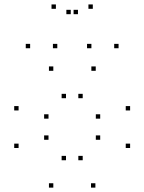

<svg xmlns="http://www.w3.org/2000/svg" viewBox="-20 -848 660 878"><path d="M416.2 10V-10H396.2V10ZM575 -171.2V-191.2H555V-171.2ZM575 -342.9V-362.9H555V-342.9ZM417.8 -524.2V-544.2H397.8V-524.2ZM223.8 -524.2V-544.2H203.8V-524.2ZM65 -342.9V-362.9H45V-342.9ZM65 -171.2V-191.2H45V-171.2ZM223.8 10V-10H203.8V10ZM201.8 -208.8V-228.8H181.8V-208.8ZM201.8 -305.4V-325.4H181.8V-305.4ZM281.8 -398.9V-418.9H261.8V-398.9ZM358.2 -398.9V-418.9H338.2V-398.9ZM438.2 -305.4V-325.4H418.2V-305.4ZM438.2 -208.8V-228.8H418.2V-208.8ZM358.2 -115.2V-135.2H338.2V-115.2ZM281.8 -115.2V-135.2H261.8V-115.2ZM242 -627.4V-647.4H222V-627.4ZM336.5 -783.1V-803.1H316.5V-783.1ZM303.5 -783.1V-803.1H283.5V-783.1ZM398 -627.4V-647.4H378V-627.4ZM522.2 -627.4V-647.4H502.2V-627.4ZM404.4 -807.7V-827.7H384.4V-807.7ZM235.6 -807.7V-827.7H215.6V-807.7ZM117.8 -627.4V-647.4H97.8V-627.4Z"/></svg>

Font: Monaspace Krypton Dots Var
Style: Regular
Weight: 400
Designer: Riley Cran and the Lettermatic Team
Version: Version 1.100 (Monaspace Krypton Dots)